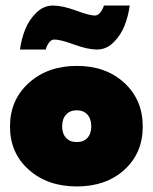

<svg xmlns="http://www.w3.org/2000/svg" viewBox="-20 -660 553 692"><path d="M176 -517.5Q165 -517.5 156.8 -506.5Q148.5 -495.5 145 -481.5H52Q57 -519 70.5 -553.2Q84 -587.5 110.5 -613.8Q137 -640 170.5 -640Q205 -640 253.8 -622Q302.5 -604 322 -604Q333 -604 341.8 -615.2Q350.5 -626.5 354.5 -640H447.5Q442.5 -602.5 429.2 -568.2Q416 -534 389.8 -507.8Q363.5 -481.5 330 -481.5Q296 -481.5 247 -499.5Q198 -517.5 176 -517.5ZM257 12Q151.5 12 83.8 -48.2Q16 -108.5 16 -204Q16 -300 84 -361.2Q152 -422.5 257 -422.5Q362 -422.5 428.2 -361.2Q494.5 -300 494.5 -204Q494.5 -108 428.2 -48Q362 12 257 12ZM257 -148Q281.5 -148 295.2 -163.2Q309 -178.5 309 -205Q309 -231.5 295 -247Q281 -262.5 257 -262.5Q232.5 -262.5 218.2 -247Q204 -231.5 204 -205Q204 -178.5 218 -163.2Q232 -148 257 -148Z"/></svg>

Font: League Spartan Black
Style: Regular
Weight: 900
Foundry: The League of Moveable Type
Version: Version 2.002